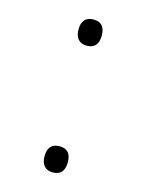

<svg xmlns="http://www.w3.org/2000/svg" viewBox="-87 -568 487 638"><g transform="rotate(15 156.5 -249.0)"><path d="M156 14Q137 14 126.5 2.5Q116 -9 116 -31Q116 -54 126.5 -65Q137 -76 156 -76Q176 -76 186 -65Q196 -54 196 -31Q196 -9 186 2.5Q176 14 156 14ZM156 -422Q137 -422 126.5 -433.5Q116 -445 116 -467Q116 -490 126.5 -501Q137 -512 156 -512Q176 -512 186 -501Q196 -490 196 -467Q196 -445 186 -433.5Q176 -422 156 -422Z"/></g></svg>

Font: Playwrite BR Thin
Style: Regular
Weight: 250
Version: Version 1.003